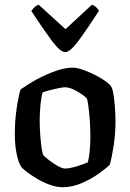

<svg xmlns="http://www.w3.org/2000/svg" viewBox="-20 -783 545 803"><path d="M242 0Q216 0 187.5 -10.5Q159 -21 134 -36Q109 -51 91.5 -64.5Q74 -78 69 -85Q58 -100 50 -137.5Q42 -175 42 -220Q42 -278 49.5 -329Q57 -380 66 -409Q79 -418 103.5 -433.5Q128 -449 159 -464Q190 -479 222.5 -489.5Q255 -500 285 -500Q301 -500 324.5 -492Q348 -484 372.5 -472Q397 -460 416 -447Q435 -434 443 -424Q451 -413 455 -386.5Q459 -360 461 -330Q463 -300 463 -277Q463 -224 455.5 -174.5Q448 -125 439 -94Q424 -79 392.5 -56.5Q361 -34 321.5 -17Q282 0 242 0ZM253 -78Q265 -78 285 -83Q305 -88 322.5 -94.5Q340 -101 347 -104Q352 -120 355 -150Q358 -180 358 -210Q358 -245 355.5 -280Q353 -315 349.5 -340.5Q346 -366 343 -371Q340 -376 324 -387.5Q308 -399 288 -408.5Q268 -418 252 -418Q243 -418 223.5 -414Q204 -410 185 -405Q166 -400 158 -396Q153 -381 149.5 -346.5Q146 -312 146 -281Q146 -247 148.5 -215Q151 -183 154.5 -161Q158 -139 161 -134Q165 -129 182 -115.5Q199 -102 219.5 -90Q240 -78 253 -78ZM253 -565Q232 -565 196 -613.5Q160 -662 111 -737Q115 -743 123 -751.5Q131 -760 142 -763L254 -661L364 -763Q375 -760 383 -752Q391 -744 394 -738Q345 -662 309 -613.5Q273 -565 253 -565Z"/></svg>

Font: Texturina 72pt SemiBold
Style: Regular
Weight: 600
Designer: Guillermo Torres Carreño
Foundry: Omnibus-Type
Version: Version 1.002; ttfautohint (v1.8.3)